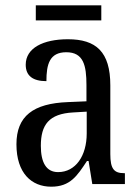

<svg xmlns="http://www.w3.org/2000/svg" viewBox="-20 -694 527 724"><path d="M115 -617H362V-674H115ZM173 10C245 10 271 -31 308 -87H314L328 0H451V-41H448C410 -41 396 -57 396 -113V-372C396 -499 342 -546 236 -546C143 -546 77 -513 77 -450C77 -408 104 -388 155 -388C155 -452 167 -497 230 -497C295 -497 306 -447 306 -373V-312L236 -309C105 -304 42 -256 42 -150C42 -41 99 10 173 10ZM199 -45C154 -45 134 -82 134 -144C134 -223 164 -265 256 -270L307 -273V-191C307 -106 265 -45 199 -45Z"/></svg>

Font: Noto Serif Lao Condensed
Style: Regular
Weight: 400
Width: 3
Designer: Monotype Design Team
Foundry: Monotype Imaging Inc.
Version: Version 2.003